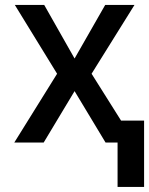

<svg xmlns="http://www.w3.org/2000/svg" viewBox="-20 -565 591 761"><path d="M155.2 -545.5 275.6 -333.1 397 -545.5H513.1L343 -272.7L514.6 0H398.4L275.6 -203.8L153.1 0H36.6L206.3 -272.7L38.7 -545.5ZM551.1 -87V175.8H446V-87Z"/></svg>

Font: InterMG Medium
Style: Regular
Weight: 500
Designer: Rasmus Andersson
Foundry: rsms
Version: Version 3.019;December 26, 2023;FontCreator 15.0.0.2955 64-b